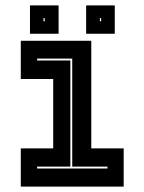

<svg xmlns="http://www.w3.org/2000/svg" viewBox="-20 -691 535 711"><path d="M57 0V-141.5H177V-398.5H57V-540H318V-141.5H438V0ZM117.5 -67H378V-74H247.5V-474H117.5V-467H240.5V-74H117.5ZM299 -566V-671H405V-566ZM91 -566V-671H197V-566ZM141 -612H145.5V-624H141ZM350 -612H354.5V-624H350Z"/></svg>

Font: Tourney Thin ExtraBold
Style: Regular
Weight: 800
Version: Version 1.015